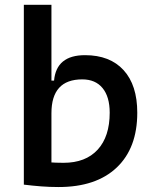

<svg xmlns="http://www.w3.org/2000/svg" viewBox="-20 -752 626 782"><path d="M218.3 9.8Q182.6 9.8 147.7 7.1Q112.8 4.4 77.1 0L119.6 -105.5Q145.5 -93.3 176.8 -91.1Q208 -88.9 238.8 -88.9Q328.6 -88.9 377.7 -142.3Q426.8 -195.8 426.8 -293Q426.8 -357.9 397.7 -393.3Q368.7 -428.7 314.9 -428.7Q189.5 -428.7 189.5 -291L159.2 -423.8H200.2Q209.5 -527.3 326.2 -527.3Q427.7 -527.3 483.4 -466.3Q539.1 -405.3 539.1 -293Q539.1 -148.9 455.3 -69.6Q371.6 9.8 218.3 9.8ZM77.1 0V-732.4H189.5V-8.8Z"/></svg>

Font: Cascadia Code Medium
Style: Regular
Weight: 500
Monospace: yes
Designer: Aaron Bell
Foundry: Saja Typeworks
Version: Version 2407.024